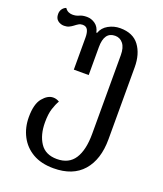

<svg xmlns="http://www.w3.org/2000/svg" viewBox="-146 -646 843 994"><g transform="rotate(20 275.0 -149.5)"><path d="M267 252Q199 252 152.5 225Q106 198 81.5 151Q57 104 57 46Q57 -26 84.5 -59Q112 -92 142 -92Q160 -92 176 -82Q164 -62 154.5 -32.5Q145 -3 145 43Q145 112 174.5 156.5Q204 201 267 201Q333 201 364 153Q395 105 395 16V-418Q395 -459 378 -480.5Q361 -502 334 -502Q274 -502 274 -418V-264H192V-441Q192 -468 184 -483Q176 -498 156 -498Q144 -498 134 -492Q124 -486 114 -478Q105 -471 93.5 -465.5Q82 -460 66 -460Q47 -460 32 -471.5Q17 -483 17 -507Q17 -523 25 -534.5Q33 -546 46 -551Q55 -538 66 -533.5Q77 -529 87 -529Q97 -529 105 -530.5Q113 -532 122 -536Q138 -544 163 -544Q188 -544 209 -529Q230 -514 236 -484H240Q251 -515 281 -531.5Q311 -548 345 -548Q416 -548 450 -502Q484 -456 484 -383V13Q484 125 428.5 188.5Q373 252 267 252Z"/></g></svg>

Font: Noto Serif Georgian Condensed
Style: Regular
Weight: 400
Width: 3
Designer: Monotype Design Team, Akaki Razmadze
Foundry: Google LLC
Version: Version 2.003; ttfautohint (v1.8.4.7-5d5b)